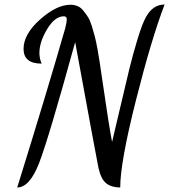

<svg xmlns="http://www.w3.org/2000/svg" viewBox="-20 -741 747 848"><path d="M707 -721Q649 -570 580 -296.5Q511 -23 511 87Q472 87 449 68.5Q426 50 415 1Q411 -15 312 -555Q195 -130 153 -21.5Q111 87 56 87Q188 -337 268 -616Q275 -644 275 -655Q275 -669 262 -669Q222 -669 188 -612Q154 -555 154 -507Q154 -483 164 -460Q84 -460 84 -525Q84 -590 157 -655Q230 -720 291 -720Q308 -720 322.5 -714Q337 -708 348.5 -693.5Q360 -679 369 -665Q378 -651 386 -624.5Q394 -598 399 -579Q404 -560 410.5 -524.5Q417 -489 420 -468Q423 -447 429 -407Q460 -192 475 -114Q487 -163 511 -266.5Q535 -370 551 -435.5Q567 -501 588 -570Q609 -639 626 -668Q656 -721 707 -721Z"/></svg>

Font: Dancing Script
Style: Bold
Weight: 700
Designer: Pablo Impallari
Foundry: Pablo Impallari. www.impallari.com Igino Marini. www.ikern.com
Version: Version 1.002